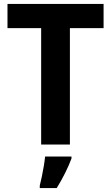

<svg xmlns="http://www.w3.org/2000/svg" viewBox="-20 -734 564 975"><path d="M335 0H189V-591H18V-714H506V-591H335ZM343 71Q330 106 310.5 145Q291 184 268 221H182V208Q187 189 192.5 162.5Q198 136 202.5 109Q207 82 209 61H343Z"/></svg>

Font: Noto Sans Devanagari UI SemiCondensed
Style: Bold
Weight: 700
Width: 4
Designer: Jelle Bosma - Monotype Design Team
Foundry: Monotype Imaging Inc.
Version: Version 2.004; ttfautohint (v1.8.4.7-5d5b)